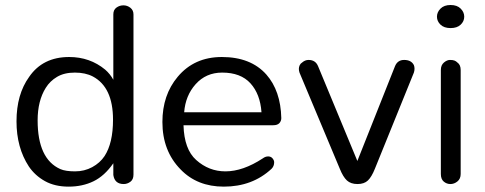

<svg xmlns="http://www.w3.org/2000/svg" viewBox="-20 -717 1891 748"><path d="M462 0Q426.6 0 421.5 -35.4V-81Q387.3 -31.6 344.3 -10.8Q301.3 10.1 247.5 10.1Q193.7 10.1 155.1 -11.4Q116.5 -32.9 92.4 -68.4Q44.3 -141.8 44.3 -244.3Q44.3 -349.4 93.7 -417.7Q146.8 -494.9 249.4 -494.9Q330.4 -494.9 389.9 -445.6Q408.9 -429.1 421.5 -406.3V-660.8Q421.5 -678.5 433.5 -687.3Q445.6 -696.2 460.8 -696.2Q475.9 -696.2 488 -686.7Q500 -677.2 500 -660.8V-36.7Q500 -17.7 488 -8.9Q475.9 0 462 0ZM341.8 -419Q312.7 -434.2 271.5 -434.2Q230.4 -434.2 202.5 -417.7Q174.7 -401.3 158.2 -374.7Q126.6 -324.1 126.6 -248.1Q126.6 -97.5 215.2 -58.2Q235.4 -49.4 272.2 -49.4Q308.9 -49.4 339.2 -65.8Q369.6 -82.3 387.3 -108.9Q420.3 -159.5 420.3 -250.6Q420.3 -377.2 341.8 -419Z M1075.9 -257Q1075.9 -245.6 1068.4 -237.3Q1060.8 -229.1 1044.3 -229.1H694.9Q697.5 -135.4 744.3 -93.7Q793.7 -49.4 858.2 -49.4Q926.6 -49.4 1003.8 -100Q1013.9 -107.6 1024.7 -107.6Q1035.4 -107.6 1041.8 -100Q1048.1 -92.4 1048.1 -84.8Q1048.1 -69.6 1038 -59.5Q963.3 10.1 851.9 10.1Q748.1 10.1 683.5 -57Q612.7 -129.1 612.7 -241.8Q612.7 -346.8 672.2 -417.7Q736.7 -494.9 844.3 -494.9Q957 -494.9 1017.7 -426.6Q1073.4 -363.3 1075.9 -257ZM998.7 -279.7Q993.7 -350.6 955.7 -392.4Q917.7 -434.2 845.6 -434.2Q782.3 -434.2 741.8 -388.6Q702.5 -344.3 697.5 -279.7Z M1440.5 -59.5Q1427.8 -27.8 1413.3 -13.9Q1398.7 0 1372.8 0Q1346.8 0 1331.6 -13.9Q1316.5 -27.8 1303.8 -59.5L1146.8 -434.2Q1144.3 -441.8 1144.3 -448.7Q1144.3 -455.7 1147.5 -462.7Q1150.6 -469.6 1157 -473.4Q1168.4 -483.5 1182.3 -483.5Q1208.9 -483.5 1219 -459.5L1372.2 -89.9L1519 -459.5Q1529.1 -483.5 1554.4 -483.5Q1582.3 -483.5 1592.4 -463.3Q1594.9 -457 1594.9 -449.4Q1594.9 -441.8 1592.4 -434.2Z M1788.6 -651.9Q1788.6 -634.2 1774.7 -620.9Q1760.8 -607.6 1735.4 -607.6Q1710.1 -607.6 1696.2 -620.9Q1682.3 -634.2 1682.3 -651.9Q1682.3 -669.6 1696.2 -683.5Q1710.1 -697.5 1735.4 -697.5Q1760.8 -697.5 1774.7 -683.5Q1788.6 -669.6 1788.6 -651.9ZM1697.5 -444.3Q1697.5 -463.3 1709.5 -473.4Q1721.5 -483.5 1732.9 -483.5Q1744.3 -483.5 1750.6 -481Q1757 -478.5 1762 -473.4Q1774.7 -464.6 1774.7 -444.3V-39.2Q1774.7 -20.3 1762 -10.1Q1749.4 0 1734.8 0Q1720.3 0 1708.9 -9.5Q1697.5 -19 1697.5 -39.2Z"/></svg>

Font: Mandali
Style: Regular
Weight: 400
Designer: Purushoth Kumar Guthula
Foundry: Silikandhra, Hyderabad
Version: Version 1.0.5; ttfautohint (v1.2.25-373a) -l 7 -r 28 -G 50 -